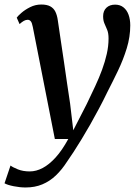

<svg xmlns="http://www.w3.org/2000/svg" viewBox="-62 -580 618 849"><path d="M83 -461Q79.5 -479.5 74 -486Q68.5 -492.5 60.5 -492.5Q52 -492.5 43.5 -487.8Q35 -483 24.5 -473.5L12 -502Q17 -509.5 32.8 -523.2Q48.5 -537 71.5 -548.5Q94.5 -560 120.5 -560Q145.5 -560 160.5 -551.8Q175.5 -543.5 183 -528Q190.5 -512.5 193.5 -491Q200 -445.5 207 -399.5Q214 -353.5 220.8 -307Q227.5 -260.5 234.2 -214.2Q241 -168 248 -122L262 -4L321.5 -120Q341.5 -161.5 359 -199Q376.5 -236.5 389.5 -272Q402.5 -307.5 410.2 -341.8Q418 -376 418 -410Q418 -433 412 -447.8Q406 -462.5 400 -475.8Q394 -489 394 -508Q394 -532 408.5 -545.8Q423 -559.5 447 -559.5Q469 -559.5 484 -547.5Q499 -535.5 506.5 -514.8Q514 -494 514 -468Q514 -417 498.5 -366.5Q483 -316 459.5 -267Q436 -218 412 -171.5Q394.5 -135 375.2 -99Q356 -63 336.8 -29Q317.5 5 299 35.2Q280.5 65.5 264 91Q247.5 116.5 234 135.5Q211.5 170.5 184.8 196Q158 221.5 125.2 235.2Q92.5 249 51 249Q26.5 249 -1.2 243.5Q-29 238 -42 230.5L-15.5 152Q-6 159.5 16.8 168.8Q39.5 178 69.5 178Q98 178 126.5 163Q155 148 183.8 116.5Q212.5 85 240 34.5H180.5Z"/></svg>

Font: Merriweather 36pt Medium
Style: Italic
Weight: 500
Italic angle: -7.8°
Version: Version 2.101